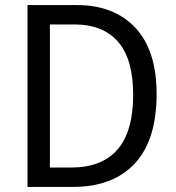

<svg xmlns="http://www.w3.org/2000/svg" viewBox="-20 -734 692 754"><path d="M595 -365Q595 -184 509.5 -92Q424 0 267 0H88V-714H283Q428 -714 511.5 -625Q595 -536 595 -365ZM503 -361Q503 -502 443.5 -570Q384 -638 273 -638H176V-76H258Q503 -76 503 -361Z"/></svg>

Font: Noto Sans Kannada SemiCondensed
Style: Regular
Weight: 400
Width: 4
Designer: Jelle Bosma - Monotype Design Team
Foundry: Monotype Imaging Inc.
Version: Version 2.005; ttfautohint (v1.8.4.7-5d5b)